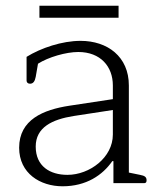

<svg xmlns="http://www.w3.org/2000/svg" viewBox="-20 -641 558 672"><path d="M118 -579H395V-621H118ZM199 11C282 11 339 -28 373 -77H377V0H484C492 0 493 -5 493 -10C493 -21 487 -26 470 -29L431 -37V-342C431 -443 356 -498 262 -498C197 -498 123 -473 73 -442V-359C73 -353 77 -348 85 -348C96 -348 102 -356 105 -372L113 -418C149 -441 211 -459 254 -459C332 -459 375 -408 375 -342V-294L223 -271C131 -257 47 -222 47 -124C47 -34 121 11 199 11ZM216 -29C155 -29 105 -59 105 -128C105 -195 162 -223 238 -235L375 -256V-170C375 -90 294 -29 216 -29Z"/></svg>

Font: Maitree Light
Style: Regular
Weight: 300
Designer: CadsonDemak Team
Foundry: CadsonDemak
Version: Version 1.000;PS 001.000;hotconv 1.0.88;makeotf.lib2.5.64775